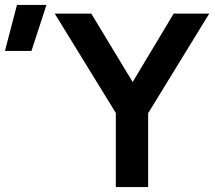

<svg xmlns="http://www.w3.org/2000/svg" viewBox="-218 -755 867 775"><path d="M249.5 0V-299L3 -700H150.5L317.5 -424L483 -700H626.5L380 -298V0ZM-198 -549.5 -149.5 -735H-30.5L-91 -549.5Z"/></svg>

Font: Geologica Roman Medium
Style: Regular
Weight: 500
Designer: Sindre Bremnes, Frode Helland
Foundry: Monokrom Skriftforlag AS
Version: Version 1.010;gftools[0.9.28]